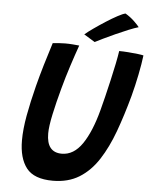

<svg xmlns="http://www.w3.org/2000/svg" viewBox="-59 -904 763 970"><g transform="rotate(5 323.0 -419.0)"><path d="M245 17.5Q150 17.5 111.2 -32.2Q72.5 -82 72.5 -172.5Q72.5 -228.5 85.2 -298.8Q98 -369 119 -451.5Q132.5 -504 149.2 -560.5Q166 -617 184.5 -675Q200 -676.5 216.5 -677.8Q233 -679 247.5 -679Q267.5 -679 286 -677.5Q304.5 -676 319 -674.5Q302 -627 282.8 -567.8Q263.5 -508.5 247.5 -449Q228.5 -379.5 215 -317Q201.5 -254.5 201.5 -218.5Q201.5 -122.5 278.5 -122.5Q339 -122.5 382 -185.2Q425 -248 454.5 -359.5Q461.5 -386.5 471.8 -427.5Q482 -468.5 492.2 -513.8Q502.5 -559 510.8 -599.2Q519 -639.5 522.5 -664.5Q542.5 -664.5 569.2 -662.5Q596 -660.5 618 -657.8Q640 -655 646.5 -653Q641.5 -611 630.2 -554.8Q619 -498.5 604.5 -444Q577.5 -345 546.8 -261Q516 -177 475.5 -114.5Q435 -52 378.8 -17.2Q322.5 17.5 245 17.5ZM538 -856Q563 -841.5 583.8 -821.5Q604.5 -801.5 610 -793Q590.5 -787.5 559.8 -775Q529 -762.5 496 -747.5Q463 -732.5 435.5 -719.2Q408 -706 395 -699L339.5 -733Q355 -746.5 382.8 -766Q410.5 -785.5 441.2 -805.2Q472 -825 498.5 -839.2Q525 -853.5 538 -856Z"/></g></svg>

Font: Grandstander Medium
Style: Italic
Weight: 500
Italic angle: -15°
Designer: Tyler Finck
Foundry: Etcetera Type Co
Version: Version 1.200; ttfautohint (v1.8.3)